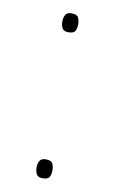

<svg xmlns="http://www.w3.org/2000/svg" viewBox="-68 -571 371 619"><g transform="rotate(10 117.0 -262.0)"><path d="M116 -470Q101 -470 96 -479Q91 -488 91 -501Q91 -513 96 -522.5Q101 -532 116 -532Q134 -532 138.5 -522.5Q143 -513 143 -501Q143 -488 138.5 -479Q134 -470 116 -470ZM116 8Q101 8 96 -1Q91 -10 91 -23Q91 -35 96 -44.5Q101 -54 116 -54Q134 -54 138.5 -44.5Q143 -35 143 -23Q143 -10 138.5 -1Q134 8 116 8Z"/></g></svg>

Font: Noto Sans Gurmukhi UI SemiCondensed Thin
Style: Regular
Weight: 100
Width: 4
Designer: Jelle Bosma - Monotype Design Team
Foundry: Monotype Imaging Inc.
Version: Version 2.004; ttfautohint (v1.8.4.7-5d5b)